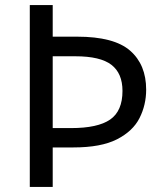

<svg xmlns="http://www.w3.org/2000/svg" viewBox="-20 -734 645 754"><path d="M554 -382Q554 -322 528 -270.5Q502 -219 439.5 -187Q377 -155 268 -155H187V0H97V-714H187V-590H283Q428 -590 491 -535Q554 -480 554 -382ZM259 -231Q364 -231 412.5 -264.5Q461 -298 461 -377Q461 -446 417.5 -479.5Q374 -513 276 -513H187V-231Z"/></svg>

Font: Noto Sans Mandaic
Style: Regular
Weight: 400
Designer: Monotype Design Team
Foundry: Monotype Imaging Inc.
Version: Version 2.002; ttfautohint (v1.8.4.7-5d5b)